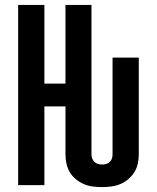

<svg xmlns="http://www.w3.org/2000/svg" viewBox="-20 -755 640 783"><path d="M396 8Q377 8 358 5.5Q339 3 321.5 -4.5Q304 -12 289 -24.5Q274 -37 264.5 -53Q255 -69 251 -88Q247 -107 247 -126V-321H161V0H54V-735H161V-414H247V-735H353V-126Q353 -117 356 -109Q359 -101 365 -95Q371 -89 379.5 -86.5Q388 -84 396 -84Q405 -84 413.5 -86.5Q422 -89 428 -95Q434 -101 436.5 -109Q439 -117 439 -126V-520H546V-126Q546 -107 542 -88Q538 -69 528 -53Q518 -37 503.5 -24.5Q489 -12 471 -4.5Q453 3 434 5.5Q415 8 396 8Z"/></svg>

Font: Zed Mono Semibold Extended
Style: Regular
Weight: 600
Width: 7
Monospace: yes
Designer: Belleve Invis
Foundry: Belleve Invis
Version: Version 1.0.0; ttfautohint (v1.8.4)